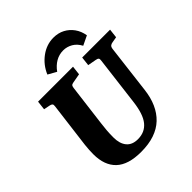

<svg xmlns="http://www.w3.org/2000/svg" viewBox="-211 -892 1037 1037"><g transform="rotate(-45 307.5 -373.0)"><path d="M267 13Q169 13 122 -31.5Q75 -76 75 -161Q75 -176 76 -193.5Q77 -211 79 -229L112 -490Q114 -502 109.5 -507Q105 -512 94 -514L59 -521L65 -573H332L326 -521L276 -512Q269 -511 262 -508Q255 -505 253 -488L223 -249Q220 -227 218 -202Q216 -177 216 -148Q216 -101 238 -74.5Q260 -48 303 -48Q330 -48 351 -57.5Q372 -67 387.5 -86Q403 -105 413 -135Q423 -165 428 -205L463 -488Q465 -500 461 -505Q457 -510 445 -512L396 -521L402 -573H615L609 -521L575 -515Q567 -514 560 -509Q553 -504 551 -490L517 -210Q511 -158 492.5 -116.5Q474 -75 443.5 -46Q413 -17 369 -2Q325 13 267 13ZM451 -614Q435 -644 410 -658.5Q385 -673 357 -673Q325 -673 298.5 -657.5Q272 -642 252 -614L204 -641Q226 -693 270.5 -726Q315 -759 368 -759Q404 -759 432.5 -744Q461 -729 480 -702.5Q499 -676 505 -640Z"/></g></svg>

Font: Rasa
Style: Italic
Weight: 400
Italic angle: -7.10001°
Designer: Anna Giedrys (Yrsa+Rasa design), David Brezina (Yrsa art-direction, Rasa art-direction, design)
Foundry: Rosetta Type Foundry
Version: Version 2.004